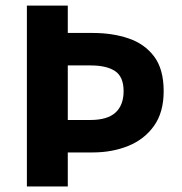

<svg xmlns="http://www.w3.org/2000/svg" viewBox="-20 -672 657 692"><path d="M76.9 0V-651.8H224.3V-553.2H314.8Q385.6 -553.2 443.3 -533.6Q501.1 -514.1 535.5 -468.4Q569.9 -422.7 569.9 -343.5Q569.9 -267.3 535.1 -218.4Q500.3 -169.5 442.1 -146Q383.9 -122.6 314.8 -122.6H224.3V0ZM224.3 -239.6H306.1Q367 -239.6 396.3 -266.3Q425.5 -293.1 425.5 -343.5Q425.5 -395.1 395 -415.6Q364.5 -436.2 306.1 -436.2H224.3Z"/></svg>

Font: Source Sans Variable
Style: Regular
Weight: 200
Designer: Paul D. Hunt
Foundry: Adobe Systems Incorporated
Version: Version 3.006;hotconv 1.0.111;makeotfexe 2.5.65597